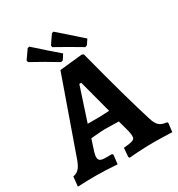

<svg xmlns="http://www.w3.org/2000/svg" viewBox="-209 -982 1041 1120"><g transform="rotate(-30 311.5 -421.5)"><path d="M331 0 336 -59Q370 -62 385.5 -65.5Q401 -69 407 -75.5Q413 -82 413 -95Q413 -107 408 -130L387 -207Q335 -209 295 -209Q277 -209 220 -204L199 -202L174 -125Q168 -103 168 -94Q168 -76 178.5 -69Q189 -62 215 -62H258L263 -55L256 6Q171 0 110 0Q59 0 -10 3L-3 -62Q20 -66 35 -81Q50 -96 63 -130L242 -637L395 -653L406 -648Q498 -294 550 -131Q561 -95 578 -80Q595 -65 629 -62L633 -55L626 3Q545 0 504 0Q423 0 336 8ZM295 -286Q306 -286 369 -289L310 -512H297L223 -286ZM267 -777 266 -789 307 -849 319 -851Q401 -778 470 -718L448 -685L435 -680Q355 -728 267 -777ZM101 -772 99 -784 141 -844 153 -846Q234 -773 304 -713L282 -679L269 -675Q189 -724 101 -772Z"/></g></svg>

Font: Alegreya
Style: Bold
Weight: 700
Designer: Juan Pablo del Peral
Foundry: Huerta Tipografica
Version: Version 2.008; ttfautohint (v1.8)